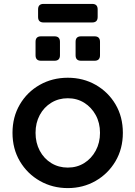

<svg xmlns="http://www.w3.org/2000/svg" viewBox="-20 -951 693 983"><path d="M327 12Q249 12 184.5 -24.5Q120 -61 82 -125Q44 -189 44 -271Q44 -352 81.5 -416Q119 -480 183.5 -516.5Q248 -553 327 -553Q406 -553 470 -516.5Q534 -480 571.5 -416.5Q609 -353 609 -271Q609 -189 571 -125Q533 -61 469 -24.5Q405 12 327 12ZM327 -93Q374 -93 411 -116Q448 -139 470 -179.5Q492 -220 492 -271Q492 -322 470 -362Q448 -402 411 -425Q374 -448 327 -448Q280 -448 242.5 -425Q205 -402 183.5 -362Q162 -322 162 -271Q162 -220 183.5 -179.5Q205 -139 242.5 -116Q280 -93 327 -93ZM203 -836Q175 -836 175 -864V-903Q175 -931 203 -931H452Q480 -931 480 -903V-864Q480 -836 452 -836ZM190 -640Q162 -640 162 -668V-737Q162 -765 190 -765H259Q287 -765 287 -737V-668Q287 -640 259 -640ZM395 -640Q367 -640 367 -668V-737Q367 -765 395 -765H464Q492 -765 492 -737V-668Q492 -640 464 -640Z"/></svg>

Font: Pitagon Sans Text SemiBold
Style: Regular
Weight: 600
Designer: Travis Tran
Foundry: Pitagon
Version: Version 1.001; ttfautohint (v1.8.4.7-5d5b);gftools[0.9.26]